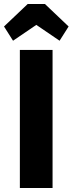

<svg xmlns="http://www.w3.org/2000/svg" viewBox="-36 -937 362 957"><path d="M63 0H226V-688H63ZM102 -917 -16 -805 29 -734 145 -813 261 -734 306 -805 188 -917Z"/></svg>

Font: Secuela Black
Style: Regular
Weight: 900
Designer: Fernando Haro
Foundry: deFharo
Version: Version 1.704